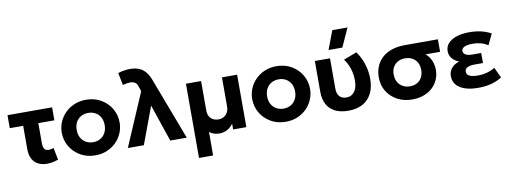

<svg xmlns="http://www.w3.org/2000/svg" viewBox="-72 -1187 4838 1821"><g transform="rotate(-10 2347.0 -277.0)"><path d="M293.5 14Q247 14 210.5 -4Q174 -22 153 -59.8Q132 -97.5 132 -156V-380H3V-505H432.5V-380H278V-188Q278 -146 291.8 -129.5Q305.5 -113 332 -113Q343.5 -113 355.2 -115.8Q367 -118.5 379.5 -123L402 -6.5Q374.5 3.5 347 8.8Q319.5 14 293.5 14Z M760 15Q678.5 15 615.5 -21.5Q552.5 -58 516.8 -118.8Q481 -179.5 481 -252.5Q481 -306 501.5 -354.2Q522 -402.5 559.5 -439.8Q597 -477 648 -498.5Q699 -520 760 -520Q841.5 -520 904.2 -483.5Q967 -447 1002.8 -386.2Q1038.5 -325.5 1038.5 -252.5Q1038.5 -199.5 1018 -151Q997.5 -102.5 960.2 -65.2Q923 -28 872 -6.5Q821 15 760 15ZM760 -111.5Q798.5 -111.5 829 -128.8Q859.5 -146 877 -177.8Q894.5 -209.5 894.5 -252.5Q894.5 -296 877.2 -327.5Q860 -359 829.5 -376.2Q799 -393.5 760 -393.5Q721 -393.5 690.2 -376.2Q659.5 -359 642.2 -327.5Q625 -296 625 -252.5Q625 -209 642.5 -177.5Q660 -146 690.5 -128.8Q721 -111.5 760 -111.5Z M1073 0 1291.5 -509.5 1275 -557.5Q1268 -583.5 1249.2 -596.2Q1230.5 -609 1204 -609Q1189 -609 1170.5 -606Q1152 -603 1130.5 -597.5L1107 -716Q1136 -726 1167.2 -730.5Q1198.5 -735 1224 -735Q1270 -735 1305.8 -721.5Q1341.5 -708 1369 -676.8Q1396.5 -645.5 1416.5 -591.5L1640.5 0H1481.5L1360.5 -358L1227 0Z M1721.5 210V-505H1867.5V-220Q1867.5 -172 1895.5 -145Q1923.5 -118 1968 -118Q1996.5 -118 2019.2 -131.2Q2042 -144.5 2055.2 -168.5Q2068.5 -192.5 2068.5 -224V-505H2214.5V0H2087V-55.5Q2060.5 -19 2026.2 -2Q1992 15 1953.5 15Q1926.5 15 1901.8 7.2Q1877 -0.5 1857.5 -17V210Z M2594 15Q2512.5 15 2449.5 -21.5Q2386.5 -58 2350.8 -118.8Q2315 -179.5 2315 -252.5Q2315 -306 2335.5 -354.2Q2356 -402.5 2393.5 -439.8Q2431 -477 2482 -498.5Q2533 -520 2594 -520Q2675.5 -520 2738.2 -483.5Q2801 -447 2836.8 -386.2Q2872.5 -325.5 2872.5 -252.5Q2872.5 -199.5 2852 -151Q2831.5 -102.5 2794.2 -65.2Q2757 -28 2706 -6.5Q2655 15 2594 15ZM2594 -111.5Q2632.5 -111.5 2663 -128.8Q2693.5 -146 2711 -177.8Q2728.5 -209.5 2728.5 -252.5Q2728.5 -296 2711.2 -327.5Q2694 -359 2663.5 -376.2Q2633 -393.5 2594 -393.5Q2555 -393.5 2524.2 -376.2Q2493.5 -359 2476.2 -327.5Q2459 -296 2459 -252.5Q2459 -209 2476.5 -177.5Q2494 -146 2524.5 -128.8Q2555 -111.5 2594 -111.5Z M3198.5 15Q3114.5 15 3062.5 -14.2Q3010.5 -43.5 2986.8 -93.2Q2963 -143 2963 -205V-505H3109V-213.5Q3109 -163.5 3132.8 -137.8Q3156.5 -112 3198.5 -112Q3225 -112 3245 -122.5Q3265 -133 3278.5 -152Q3292 -171 3298.8 -198.2Q3305.5 -225.5 3305.5 -259Q3305.5 -298 3297.8 -335Q3290 -372 3275.2 -406Q3260.5 -440 3238 -469L3364 -517.5Q3406 -462.5 3428.5 -391.5Q3451 -320.5 3451 -250Q3451 -167.5 3421.8 -108.5Q3392.5 -49.5 3336.2 -17.5Q3280 14.5 3198.5 15ZM3109 -585 3177 -764.5H3323.5L3242 -585Z M3810.5 15Q3731.5 15 3668.8 -18.5Q3606 -52 3569.5 -111Q3533 -170 3533 -247Q3533 -302 3552 -349Q3571 -396 3608.2 -431Q3645.5 -466 3701.5 -485.5Q3757.5 -505 3832 -505H4148V-384.5H4008Q4045.5 -353 4062.2 -310.5Q4079 -268 4079 -223Q4079 -172.5 4060 -129.2Q4041 -86 4005.8 -53.5Q3970.5 -21 3921 -3Q3871.5 15 3810.5 15ZM3811.5 -111.5Q3850 -111.5 3879.2 -127.8Q3908.5 -144 3925.2 -174.2Q3942 -204.5 3942 -246.5Q3942 -309 3905.2 -345.2Q3868.5 -381.5 3809.5 -381.5Q3771.5 -381.5 3741.8 -366Q3712 -350.5 3694.5 -320.8Q3677 -291 3677 -249.5Q3677 -187 3714.5 -149.2Q3752 -111.5 3811.5 -111.5Z M4445.5 15Q4337 15 4272.8 -24.5Q4208.5 -64 4208.5 -140.5Q4208.5 -181.5 4233 -213Q4257.5 -244.5 4310 -263Q4262.5 -282 4241 -311Q4219.5 -340 4219.5 -377.5Q4219.5 -422.5 4249 -454.2Q4278.5 -486 4330.8 -502.8Q4383 -519.5 4450 -519.5Q4511.5 -519.5 4561.8 -508.2Q4612 -497 4661 -471L4610.5 -365.5Q4581 -386 4543.8 -396.2Q4506.5 -406.5 4464.5 -406.5Q4433.5 -406.5 4409.5 -401.2Q4385.5 -396 4371.8 -384.8Q4358 -373.5 4358 -355Q4358 -331.5 4381 -318.8Q4404 -306 4444 -306H4530V-209H4449Q4420 -209 4398.8 -203.5Q4377.5 -198 4366.2 -186.2Q4355 -174.5 4355 -156Q4355 -127.5 4383 -114.2Q4411 -101 4461.5 -101Q4508.5 -101 4550.5 -112.2Q4592.5 -123.5 4627.5 -146L4675 -45Q4629 -15 4572 0Q4515 15 4445.5 15Z"/></g></svg>

Font: Geologica Thin Roman SemiBold
Style: Regular
Weight: 600
Version: Version 1.010;gftools[0.9.28]